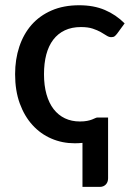

<svg xmlns="http://www.w3.org/2000/svg" viewBox="-20 -538 503 731"><path d="M426 -410 454.5 -449C432.5 -471 407.4 -488 379.2 -500C351.1 -512 318.5 -518 281.5 -518C241.8 -518 206.8 -511.4 176.5 -498.2C146.2 -485.1 120.8 -466.8 100.2 -443.5C79.8 -420.2 64.2 -392.4 53.5 -360.2C42.8 -328.1 37.5 -293.2 37.5 -255.5C37.5 -213.8 43.4 -176.8 55.2 -144.3C67.1 -111.8 83.2 -84.3 103.8 -61.8C124.2 -39.3 148.2 -22.1 175.8 -10.3C203.2 1.6 232.8 7.5 264.5 7.5C274.2 7.5 284 7 294 6V173.5H360.5C369.5 173.5 376.9 170.5 382.8 164.5C388.6 158.5 391.5 150.5 391.5 140.5V-90.5H350.5C348.5 -90.5 345.9 -89.8 342.8 -88.3C339.6 -86.8 335.5 -85 330.5 -83C325.5 -81 319.2 -79.3 311.8 -77.8C304.2 -76.3 295 -75.5 284 -75.5C263 -75.5 244.1 -79.5 227.2 -87.5C210.4 -95.5 196.1 -107.2 184.2 -122.5C172.4 -137.8 163.3 -156.7 157 -179C150.7 -201.3 147.5 -226.8 147.5 -255.5C147.5 -283.2 150.4 -308.1 156.2 -330.3C162.1 -352.4 170.9 -371.3 182.7 -386.8C194.6 -402.3 209.2 -414.2 226.7 -422.5C244.2 -430.8 264.7 -435 288 -435C306 -435 321 -433 333 -429C345 -425 355.2 -420.6 363.7 -415.8C372.2 -410.9 379.6 -406.5 385.7 -402.5C391.9 -398.5 397.8 -396.5 403.5 -396.5C409.2 -396.5 413.5 -397.7 416.5 -400C419.5 -402.3 422.7 -405.7 426 -410Z"/></svg>

Font: Lato Semibold
Style: Regular
Weight: 600
Designer: Lukasz Dziedzic
Foundry: tyPoland Lukasz Dziedzic
Version: Version 2.006; 2014-01-15